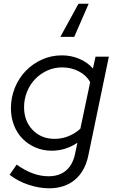

<svg xmlns="http://www.w3.org/2000/svg" viewBox="-20 -807 621 1037"><path d="M381 -608H306L404 -787H459ZM259 7Q212 7 171.5 -10.5Q131 -28 101.5 -58Q72 -88 55.5 -130.5Q39 -173 39 -222Q39 -281 60.5 -333.5Q82 -386 119.5 -424.5Q157 -463 207 -485.5Q257 -508 314 -508Q364 -508 408 -489.5Q452 -471 482 -437L496 -501H568L457 33Q439 119 384 164.5Q329 210 245 210Q191 210 133 190.5Q75 171 32 137L70 82Q113 113 156 129Q199 145 242 145Q299 145 335.5 115Q372 85 385 26L398 -36Q367 -15 332 -4Q297 7 259 7ZM110 -228Q110 -153 156.5 -105Q203 -57 275 -57Q314 -57 350 -71.5Q386 -86 414 -112L467 -363Q447 -400 406 -421.5Q365 -443 316 -443Q273 -443 235.5 -426Q198 -409 170 -380Q142 -351 126 -311.5Q110 -272 110 -228Z"/></svg>

Font: Red Hat Display
Style: Italic
Weight: 400
Italic angle: -12°
Designer: Pentagram / MCKL
Foundry: Pentagram / MCKL
Version: Version 1.003; Red Hat Display Italic